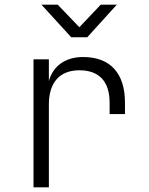

<svg xmlns="http://www.w3.org/2000/svg" viewBox="-20 -805 640 825"><path d="M286 -645H355L482 -785H413L321 -688L228 -785H158ZM124 0H190V-356C190 -450 236 -503 321 -503C406 -503 451 -455 451 -364V-315H517V-364C517 -489 455 -560 337 -560C260 -560 208 -521 190 -457V-550H124Z"/></svg>

Font: JetBrains Mono ExtraLight
Style: Regular
Weight: 240
Monospace: yes
Designer: Philipp Nurullin, Konstantin Bulenkov
Foundry: JetBrains
Version: Version 2.305